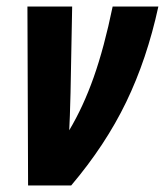

<svg xmlns="http://www.w3.org/2000/svg" viewBox="-20 -568 505 588"><path d="M64 -548H201L196 -283Q194 -203 192 -169Q235 -241 267 -331.5Q299 -422 325 -548H465Q430 -387 366.5 -255.5Q303 -124 198 0H66Z"/></svg>

Font: Noto Sans Display Ex Bold Cond
Style: Italic
Weight: 800
Width: 3
Italic angle: -12°
Designer: Monotype Design team
Foundry: Monotype Imaging Inc.
Version: Version 1.000